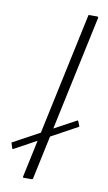

<svg xmlns="http://www.w3.org/2000/svg" viewBox="-86 -750 445 792"><g transform="rotate(10 137.0 -354.0)"><path d="M69 -5 218 -703Q218 -708 222 -708H255Q260 -708 260 -703L111 -5Q110 0 105 0H72Q68 0 69 -5ZM10 -110Q7 -109 6 -109.5Q5 -110 5 -110L-2 -132Q-4 -134 0 -136L249 -271Q251 -272 253 -270L261 -250Q263 -248 259 -246Z"/></g></svg>

Font: Glory Thin ExtraLight
Style: Italic
Weight: 250
Italic angle: -12°
Version: Version 1.011